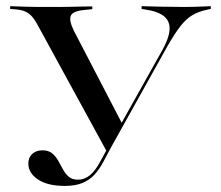

<svg xmlns="http://www.w3.org/2000/svg" viewBox="-20 -591 716 622"><path d="M329 -94.4 104.8 -504.8Q94.4 -525 84.7 -536.3Q75 -547.6 62.9 -553.2Q50.8 -558.9 32.3 -560.5L12.9 -562.1V-571Q31.5 -570.2 58.1 -569.4Q84.7 -568.5 118.5 -568.5H121.8H125.8Q149.2 -568.5 171 -568.5Q192.7 -568.5 212.1 -569Q231.5 -569.4 248 -569.8Q264.5 -570.2 279 -570.2V-561.3L254.8 -558.9Q216.9 -555.6 209.7 -540.7Q202.4 -525.8 219.4 -491.1L376.6 -188.7L366.1 -179L506.5 -429.8Q538.7 -487.9 525.8 -519.4Q512.9 -550.8 453.2 -559.7L438.7 -562.1V-571Q465.3 -570.2 499.2 -569.4Q533.1 -568.5 572.6 -568.5Q602.4 -568.5 623.8 -569.4Q645.2 -570.2 662.9 -571V-562.1L651.6 -559.7Q624.2 -554 604 -542.3Q583.9 -530.6 565.3 -507.3Q546.8 -483.9 521.8 -440.3ZM190.3 11.3Q133.9 11.3 102.8 -9.7Q71.8 -30.6 71.8 -61.3Q71.8 -80.6 84.3 -92.3Q96.8 -104 117.7 -104Q137.1 -104 148.8 -94.4Q160.5 -84.7 168.5 -70.6Q176.6 -56.5 184.3 -41.9Q191.9 -27.4 203.2 -18.1Q214.5 -8.9 233.1 -8.9Q254 -8.9 271.8 -23.8Q289.5 -38.7 304.8 -67.7L348.4 -147.6L355.6 -143.5L315.3 -67.7Q301.6 -41.9 285.5 -24.6Q269.4 -7.3 246.4 2Q223.4 11.3 190.3 11.3Z"/></svg>

Font: Playfair 144pt SemiExpanded Medium
Style: Regular
Weight: 500
Width: 6
Designer: Claus Eggers Sørensen
Foundry: Claus Eggers Sørensen
Version: Version 2.203